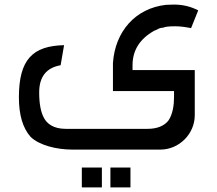

<svg xmlns="http://www.w3.org/2000/svg" viewBox="-20 -556 940 833"><path d="M293 93H676C757 93 825 25 825 -56V-252H555V-273C555 -337 586 -387 648 -422C649 -423 651 -424 653 -424C665 -430 674 -436 688 -436C696 -440 713 -442 740 -442C761 -442 784 -439 809 -434L840 -511C807 -528 771 -537 730 -536L700 -535C567 -520 479 -419 470 -282V-161H735V-134C735 -102 730 -60 710 -32C691 -9 661 3 620 3H265C210 3 184 -21 172 -42C157 -68 150 -106 150 -155C150 -223 181 -262 243 -273L258 -360C122 -357 62 -298 62 -134C62 -57 79 0 113 38C150 74 225 93 293 93ZM335 257H422V171H335ZM459 257H546V171H459Z"/></svg>

Font: All Genders v4 Light
Style: Regular
Weight: 300
Designer: Rassam Alawdi
Foundry: Rassam Art
Version: Version 3.100;FEAKit 1.0